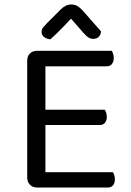

<svg xmlns="http://www.w3.org/2000/svg" viewBox="-20 -834 582 854"><path d="M101 -366H182V-8Q178 -7 167 -3.5Q156 0 145 0Q125 0 113 -12.5Q101 -25 101 -44ZM182 -248 101 -249V-564Q101 -584 113 -596Q125 -608 145 -608Q156 -608 167 -605Q178 -602 182 -600ZM145 -278V-346H446Q449 -342 452 -333Q455 -324 455 -314Q455 -298 447 -288Q439 -278 424 -278ZM145 0V-68H482Q485 -64 488 -55.5Q491 -47 491 -36Q491 -20 483 -10Q475 0 460 0ZM145 -539V-608H477Q480 -604 483 -595Q486 -586 486 -576Q486 -560 478 -549.5Q470 -539 455 -539ZM296 -751Q280 -734 256.5 -709.5Q233 -685 204 -659Q187 -661 176 -669.5Q165 -678 165 -692Q165 -704 172.5 -713Q180 -722 191 -733L250 -792Q272 -814 297 -814Q313 -814 324 -807.5Q335 -801 347 -788L429 -695Q429 -680 419.5 -670.5Q410 -661 395 -661Q384 -661 374 -667Q364 -673 350 -689Z"/></svg>

Font: Baloo Paaji 2
Style: Regular
Weight: 400
Designer: Shuchita Grover, Noopur Datye and Ek Type
Foundry: Ek Type
Version: Version 1.700